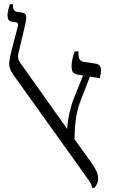

<svg xmlns="http://www.w3.org/2000/svg" viewBox="-20 -893 541 920"><path d="M421 7Q420 -4 414.5 -14.5Q409 -25 397 -41L48 -529Q33 -549 28.5 -562.5Q24 -576 24 -586Q24 -607 37 -657.5Q50 -708 66 -769Q69 -783 58 -786L37 -789Q25 -791 20.5 -799Q16 -807 16 -820Q16 -832 20.5 -849Q25 -866 27 -873H42V-865Q42 -839 63 -836L88 -832Q102 -830 105 -818Q108 -806 101 -776L68 -637Q65 -624 67.5 -611.5Q70 -599 85 -581L302 -275Q304 -314 313.5 -354.5Q323 -395 335 -425L378 -531L356 -535Q338 -538 330.5 -546Q323 -554 323 -575Q323 -606 338 -647H356V-636Q356 -616 362.5 -607Q369 -598 385 -596L439 -588Q464 -584 464 -556Q464 -548 462.5 -540Q461 -532 458 -518L411 -526L369 -418Q353 -378 345.5 -334.5Q338 -291 337 -226L421 -109Q437 -86 443.5 -70Q450 -54 450 -39Q450 -22 444.5 -11.5Q439 -1 433 7Z"/></svg>

Font: Noto Serif Hebrew SemiCondensed Light
Style: Regular
Weight: 300
Width: 4
Designer: Monotype Design Team
Foundry: Monotype Imaging Inc.
Version: Version 2.004; ttfautohint (v1.8.4.7-5d5b)